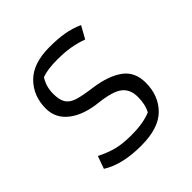

<svg xmlns="http://www.w3.org/2000/svg" viewBox="-149 -637 761 761"><g transform="rotate(-45 231.0 -257.0)"><path d="M49 -30 68 -83Q106 -64 139 -55.5Q172 -47 221 -47Q287 -47 330 -65Q346 -93 346 -136Q346 -179 318.5 -200.5Q291 -222 221 -230Q144 -238 99.5 -272.5Q55 -307 55 -362Q55 -432 100.5 -478Q146 -524 238 -524Q285 -524 319.5 -518Q354 -512 388 -497L359 -445Q329 -456 297.5 -461.5Q266 -467 224 -467Q170 -467 138 -455Q117 -423 117 -382Q117 -348 128.5 -330Q140 -312 166.5 -303.5Q193 -295 247 -288Q323 -277 365.5 -246Q408 -215 408 -154Q408 -82 362.5 -36Q317 10 218 10Q112 10 49 -30Z"/></g></svg>

Font: Athiti
Style: Regular
Weight: 400
Designer: CadsonDemak Team
Foundry: CadsonDemak
Version: Version 1.033